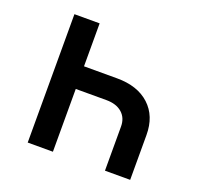

<svg xmlns="http://www.w3.org/2000/svg" viewBox="-102 -662 803 773"><g transform="rotate(20 300.0 -275.0)"><path d="M199 -550V-366H341Q429 -366 479.5 -319.5Q530 -273 530 -192V0H422V-189Q422 -226 397.5 -247.5Q373 -269 330 -269H199V0H91V-550Z"/></g></svg>

Font: JetBrains Mono NL SemiBold
Style: Regular
Weight: 600
Designer: Philipp Nurullin, Konstantin Bulenkov
Foundry: JetBrains
Version: Version 2.304; ttfautohint (v1.8.4.7-5d5b)